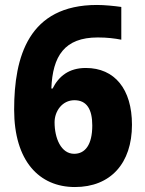

<svg xmlns="http://www.w3.org/2000/svg" viewBox="-20 -744 586 774"><path d="M37 -302C37 -95 138 10 282 10C426 10 512 -86 512 -241C512 -385 442 -470 326 -470C258 -470 217 -437 192 -387H187C192 -518 240 -593 374 -593C413 -593 443 -589 469 -584V-716C441 -720 401 -724 371 -724C95 -724 37 -515 37 -302ZM279 -124C226 -124 200 -187 200 -251C200 -296 231 -340 280 -340C330 -340 352 -303 352 -238C352 -160 323 -124 279 -124Z"/></svg>

Font: Noto Sans Georgian SemiCondensed ExtraBold
Style: Regular
Weight: 800
Width: 4
Designer: Monotype Design Team, Akaki Razmadze
Foundry: Google LLC
Version: Version 2.005